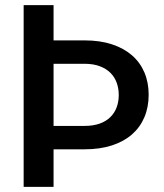

<svg xmlns="http://www.w3.org/2000/svg" viewBox="-20 -731 640 751"><path d="M189.5 0H72.5V-711H189.5V-573H311Q371 -573 417.5 -557.8Q464 -542.5 496 -514.8Q528 -487 544.8 -447.8Q561.5 -408.5 561.5 -360.5Q561.5 -312 544.8 -272.5Q528 -233 496.2 -205.2Q464.5 -177.5 417.8 -162.2Q371 -147 311 -147H189.5ZM311 -238.5Q344.5 -238.5 369.8 -247.5Q395 -256.5 411.5 -272.8Q428 -289 436.2 -311Q444.5 -333 444.5 -359.5Q444.5 -385 436.5 -407.2Q428.5 -429.5 412 -446Q395.5 -462.5 370.2 -472Q345 -481.5 311 -481.5H189.5V-238.5Z"/></svg>

Font: Roberto Sans Medium
Style: Regular
Weight: 500
Designer: Google (font) & Cristiano Sobral (main changes)
Version: Version 1.000;October 12, 2021;FontCreator 14.0.0.2814 64-bi